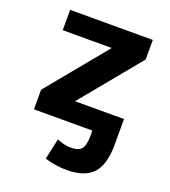

<svg xmlns="http://www.w3.org/2000/svg" viewBox="-137 -623 843 953"><g transform="rotate(20 284.0 -146.5)"><path d="M328.1 -416H69.3V-523.4H505.9V-419.9L247.1 -105.5H505.9V-60.5V-3.9V28.3Q505.9 135.7 462.4 182.6Q418.9 229.5 325.2 229.5Q266.6 229.5 208 211.9L232.4 101.6Q271.5 118.2 305.7 118.2Q346.7 118.2 362.3 99.1Q377.9 80.1 377.9 28.3V2H69.3V-101.6Z"/></g></svg>

Font: Nasu
Style: Bold
Weight: 700
Designer: Ryoko NISHIZUKA (kana &amp; ideographs); Paul D. Hunt (Latin, Greek &amp; Cyrillic); Wenlong ZHANG (bopomofo); Sandoll C
Version: Version 2014.1215